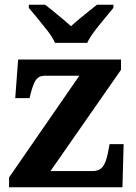

<svg xmlns="http://www.w3.org/2000/svg" viewBox="-20 -786 569 806"><path d="M18 0V-41L313 -468H167Q145 -468 133 -453.5Q121 -439 110 -398L104 -374H44L56 -536H488V-493L192 -68H368Q398 -68 412 -87Q426 -106 434 -149L440 -181H499L494 0ZM211 -606Q201 -629 180.5 -655.5Q160 -682 138.5 -708Q117 -734 101 -753V-766H170Q184 -755 203.5 -739Q223 -723 243 -706.5Q263 -690 278 -676Q293 -690 313 -706.5Q333 -723 353 -739Q373 -755 387 -766H456V-753Q441 -734 419 -708Q397 -682 377 -655.5Q357 -629 346 -606Z"/></svg>

Font: Noto Serif Armenian
Style: Regular
Weight: 400
Designer: Monotype Design Team
Foundry: Monotype Imaging Inc.
Version: Version 2.007